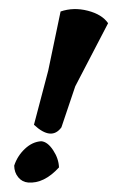

<svg xmlns="http://www.w3.org/2000/svg" viewBox="-64 -1023 631 1072"><g transform="rotate(5 251.5 -486.5)"><path d="M135 8Q102 8 78 -16.5Q54 -41 50 -79Q63 -135 101.5 -178Q140 -221 189 -228Q224 -228 259 -184Q294 -140 300 -91Q224 8 135 8ZM351 -550 294 -315Q245 -234 140 -316L193 -624L233 -959Q303 -990 384 -976.5Q465 -963 503 -917Z"/></g></svg>

Font: Tillana ExtraBold
Style: Regular
Weight: 800
Designer: Lipi Raval (Devanagari, Latin), Jonny Pinhorn (Latin)
Foundry: Indian Type Foundry
Version: Version 2.003;PS 1.0;hotconv 1.0.79;makeotf.lib2.5.61930; tt